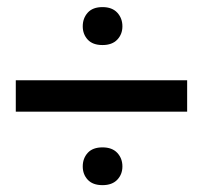

<svg xmlns="http://www.w3.org/2000/svg" viewBox="-20 -611 577 546"><path d="M24.9 -293.5V-382.8H512.2V-293.5ZM271.5 -84.5Q243.7 -84.5 229.5 -99.9Q215.3 -115.2 215.3 -137.7Q215.3 -160.6 229.5 -176.3Q243.7 -191.9 271.5 -191.9Q298.8 -191.9 313.5 -176.3Q328.1 -160.6 328.1 -137.7Q328.1 -115.2 313.5 -99.9Q298.8 -84.5 271.5 -84.5ZM271.5 -482.9Q243.7 -482.9 229.5 -498.3Q215.3 -513.7 215.3 -536.1Q215.3 -559.1 229.5 -575Q243.7 -590.8 271.5 -590.8Q298.8 -590.8 313.5 -575Q328.1 -559.1 328.1 -536.1Q328.1 -513.7 313.5 -498.3Q298.8 -482.9 271.5 -482.9Z"/></svg>

Font: Heebo
Style: Regular
Weight: 400
Designer: Oded Ezer
Foundry: Ezer Type House
Version: Version 3.100